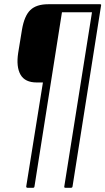

<svg xmlns="http://www.w3.org/2000/svg" viewBox="-20 -703 498 908"><path d="M110 185Q104 185 104 179L183 -313H154Q98 -313 77 -350Q56 -387 66 -453L84 -563Q95 -628 123.5 -655.5Q152 -683 208 -683H453Q460 -683 458 -677L323 179Q322 185 316 185H289Q283 185 284 179L415 -645H273L143 179Q142 185 137 185Z"/></svg>

Font: Sofia Sans Condensed ExtraLight
Style: Italic
Weight: 250
Italic angle: -9°
Version: Version 4.100